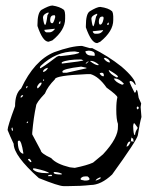

<svg xmlns="http://www.w3.org/2000/svg" viewBox="-20 -624 532 678"><path d="M269.5 -461.9 296.9 -454.1H305.7Q361.3 -426.8 409.2 -388.7Q459 -345.7 459 -324.2H457Q449.2 -337.9 441.4 -337.9H440.4Q437.5 -337.9 437.5 -334Q441.4 -323.2 455.1 -296.9H457Q459 -296.9 461.9 -306.6H462.9Q465.8 -305.7 469.7 -278.3L478.5 -258.8L476.6 -246.1L479.5 -210.9Q472.7 -186.5 466.8 -146.5Q462.9 -127.9 376 -7.8Q336.9 29.3 299.8 29.3Q265.6 33.2 222.7 33.2H204.1Q187.5 33.2 117.2 4.9Q28.3 -74.2 28.3 -116.2Q15.6 -142.6 6.8 -165Q6.8 -177.7 33.2 -249Q33.2 -293.9 54.7 -311.5Q100.6 -410.2 170.9 -439.5Q232.4 -461.9 269.5 -461.9ZM93.8 -155.3V-149.4Q107.4 -123 124 -92.8Q124 -83 161.1 -65.4Q178.7 -44.9 226.6 -33.2L244.1 -31.2Q287.1 -40 308.6 -49.8L343.8 -79.1Q398.4 -137.7 396.5 -177.7V-186.5Q390.6 -202.1 390.6 -237.3Q390.6 -264.6 394.5 -280.3Q394.5 -287.1 356.4 -314.5Q329.1 -353.5 299.8 -362.3H288.1Q173.8 -357.4 173.8 -343.8Q148.4 -318.4 138.7 -293.9Q107.4 -260.7 107.4 -250Q98.6 -210 93.8 -155.3ZM124 -391.6 121.1 -386.7V-382.8Q127 -382.8 180.7 -423.8L188.5 -426.8L194.3 -425.8Q259.8 -432.6 259.8 -438.5V-439.5L244.1 -442.4Q177.7 -442.4 124 -391.6ZM200.2 -371.1V-370.1L202.1 -367.2H215.8L285.2 -382.8V-384.8L266.6 -388.7Q200.2 -380.9 200.2 -371.1ZM46.9 -127.9 43 -125V-118.2Q44.9 -85 61.5 -81.1L62.5 -82V-83Q55.7 -127.9 46.9 -127.9ZM198.2 -404.3V-399.4Q274.4 -408.2 274.4 -411.1L266.6 -414.1H265.6Q218.8 -414.1 198.2 -404.3ZM281.2 -441.4Q286.1 -427.7 302.7 -427.7L312.5 -426.8L314.5 -427.7V-432.6Q314.5 -443.4 293.9 -445.3Q281.2 -444.3 281.2 -441.4ZM103.5 -29.3H96.7V-25.4Q109.4 -12.7 142.6 -12.7H153.3Q148.4 -19.5 103.5 -29.3ZM264.6 6.8V8.8Q264.6 11.7 279.3 13.7Q295.9 13.7 295.9 8.8V6.8Q294.9 2.9 289.1 -1H280.3Q269.5 -1 264.6 6.8ZM450.2 -178.7Q451.2 -149.4 455.1 -147.5H457Q457 -158.2 465.8 -170.9V-173.8L455.1 -188.5H453.1Q451.2 -188.5 450.2 -178.7ZM385.7 -346.7H381.8Q387.7 -334 410.2 -325.2H414.1L417 -328.1V-329.1Q400.4 -346.7 385.7 -346.7ZM364.3 -377V-375Q367.2 -363.3 391.6 -350.6H394.5L396.5 -353.5V-354.5Q391.6 -361.3 364.3 -377ZM299.8 -409.2 297.9 -408.2Q316.4 -393.6 327.1 -393.6L328.1 -395.5V-396.5Q312.5 -409.2 299.8 -409.2ZM169.9 -16.6V-13.7Q169.9 -7.8 197.3 -7.8L198.2 -8.8V-10.7Q185.5 -16.6 169.9 -16.6ZM349.6 -419.9 346.7 -417Q357.4 -403.3 368.2 -403.3Q368.2 -414.1 351.6 -419.9ZM111.3 -319.3V-312.5H114.3Q127 -324.2 127 -331.1V-332H122.1Q116.2 -328.1 111.3 -319.3ZM332 -364.3Q337.9 -354.5 345.7 -354.5L346.7 -356.4V-358.4Q346.7 -367.2 338.9 -367.2Q332 -366.2 332 -364.3ZM426.8 -107.4V-106.4Q434.6 -106.4 440.4 -122.1V-124H437.5Q431.6 -124 426.8 -107.4ZM131.8 -370.1Q140.6 -370.1 148.4 -381.8V-384.8Q131.8 -379.9 131.8 -370.1ZM442.4 -125H447.3L451.2 -122.1Q452.1 -137.7 446.3 -135.7H444.3L443.4 -142.6ZM317.4 13.7H318.4Q335.9 7.8 335.9 3.9L334 2Q320.3 6.8 317.4 13.7ZM83 -63.5 79.1 -61.5V-59.6L86.9 -51.8H90.8Q90.8 -58.6 83 -63.5ZM149.4 -2.9V-2H162.1L164.1 -3.9L162.1 -6.8H160.2Q150.4 -6.8 149.4 -2.9ZM465.8 -248 462.9 -245.1V-241.2L465.8 -237.3L469.7 -241.2V-245.1L466.8 -248ZM52.7 -279.3Q57.6 -279.3 61.5 -286.1V-288.1Q52.7 -288.1 52.7 -279.3ZM22.5 -173.8 20.5 -170.9Q21.5 -162.1 23.4 -162.1L25.4 -163.1V-168L23.4 -173.8ZM283.2 -399.4V-398.4L293 -406.2L291 -407.2Q281.2 -401.4 283.2 -399.4ZM72.3 -312.5H73.2Q77.1 -313.5 77.1 -320.3H75.2Q72.3 -318.4 72.3 -312.5ZM78.1 -195.3 74.2 -191.4V-189.5H77.1L79.1 -192.4V-195.3ZM135.7 -342.8H131.8V-338.9H133.8L135.7 -340.8ZM165 -604.5Q191.4 -600.6 206.1 -588.9Q210 -581.1 210 -571.3V-557.6Q210 -517.6 165 -481.4L151.4 -476.6Q130.9 -476.6 112.3 -532.2V-537.1Q112.3 -578.1 126 -588.9Q153.3 -604.5 165 -604.5ZM131.8 -561.5Q134.8 -536.1 139.6 -536.1Q143.6 -538.1 147.5 -570.3L151.4 -576.2V-580.1H150.4Q131.8 -574.2 131.8 -561.5ZM157.2 -555.7V-552.7Q157.2 -543 163.1 -542H165Q168.9 -542 174.8 -562.5V-567.4L172.9 -570.3H170.9Q158.2 -570.3 157.2 -555.7ZM187.5 -542 189.5 -540H192.4L193.4 -546.9V-548.8H192.4Q190.4 -548.8 187.5 -542ZM173.8 -522.5 136.7 -518.6Q136.7 -512.7 143.6 -509.8H154.3Q165 -509.8 173.8 -521.5ZM334 -599.6Q363.3 -595.7 376 -584Q379.9 -576.2 379.9 -566.4V-552.7Q379.9 -513.7 334 -476.6L323.2 -471.7Q302.7 -471.7 283.2 -527.3V-532.2Q283.2 -575.2 296.9 -584Q322.3 -599.6 334 -599.6ZM302.7 -557.6Q305.7 -531.2 309.6 -531.2Q312.5 -532.2 319.3 -565.4L323.2 -571.3V-575.2H321.3Q302.7 -568.4 302.7 -557.6ZM329.1 -549.8V-547.9Q329.1 -538.1 333 -537.1H334Q341.8 -537.1 345.7 -557.6V-562.5L343.8 -565.4H340.8Q330.1 -565.4 329.1 -549.8ZM358.4 -537.1V-536.1H363.3L364.3 -542V-543.9H363.3Q359.4 -543.9 358.4 -537.1ZM343.8 -517.6 307.6 -513.7Q307.6 -507.8 314.5 -504.9H324.2Q335.9 -504.9 343.8 -515.6Z"/></svg>

Font: Love Ya Like A Sister
Style: Regular
Weight: 400
Designer: Kimberly Geswein
Foundry: Kimberly Geswein
Version: Version 1.002 2007